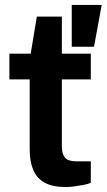

<svg xmlns="http://www.w3.org/2000/svg" viewBox="-20 -744 431 776"><path d="M246 12Q192 12 160 -6Q128 -24 114 -58Q100 -92 100 -140V-423H18V-527H104L129 -677H230V-527H347V-423H230V-151Q230 -122 242.5 -107Q255 -92 289 -92H347V-5Q335 0 317 3.5Q299 7 280 9.5Q261 12 246 12ZM270 -555V-724H391L360 -555Z"/></svg>

Font: Archivo SemiExpanded SemiBold
Style: Regular
Weight: 600
Width: 6
Designer: Hector Gatti
Foundry: Omnibus-Type
Version: Version 2.001